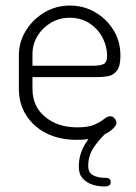

<svg xmlns="http://www.w3.org/2000/svg" viewBox="-20 -498 491 692"><path d="M256 6Q195 6 148.5 -17Q102 -40 75 -81.5Q48 -123 48 -179V-298Q48 -347 73.5 -388Q99 -429 140.5 -453.5Q182 -478 232 -478Q281 -478 322 -454.5Q363 -431 388.5 -390.5Q414 -350 414 -297Q414 -260 401.5 -243.5Q389 -227 370 -223.5Q351 -220 329 -220H97V-178Q97 -114 143 -76.5Q189 -39 258 -39Q299 -39 321 -49Q343 -59 355 -69Q367 -79 377 -79Q384 -79 389 -75Q394 -71 397 -65.5Q400 -60 400 -55Q400 -45 382.5 -30Q365 -15 333 -4.5Q301 6 256 6ZM97 -261H310Q344 -261 355 -268Q366 -275 366 -297Q366 -331 349.5 -362.5Q333 -394 302.5 -414Q272 -434 232 -434Q194 -434 163.5 -416Q133 -398 115 -368Q97 -338 97 -302ZM355 174Q334 174 313.5 167.5Q293 161 278.5 145.5Q264 130 264 103Q264 60 285.5 23.5Q307 -13 342 -43L371 -27Q340 1 319 31.5Q298 62 298 100Q298 124 315 133.5Q332 143 361 143Q369 143 374 146.5Q379 150 379 159Q379 166 374 170Q369 174 355 174Z"/></svg>

Font: Dosis Light
Style: Regular
Weight: 300
Designer: EdgarTolentino, PabloImpallari, IginoMarini
Foundry: EdgarTolentino, PabloImpallari, IginoMarini
Version: Version 3.001; ttfautohint (v1.8.2)